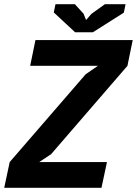

<svg xmlns="http://www.w3.org/2000/svg" viewBox="-31 -890 649 910"><path d="M15 -122 375 -538 433 -578H112L137 -700H598L573 -578L211 -159L155 -122H476L450 0H-11ZM409 -737H325L224 -831L232 -870H324L365 -825L377 -795L402 -824L466 -870H564L556 -830Z"/></svg>

Font: PT Sans
Style: Bold Italic
Weight: 700
Italic angle: -12°
Designer: A.Korolkova, O.Umpeleva, V.Yefimov
Foundry: ParaType Ltd
Version: Version 2.003W OFL